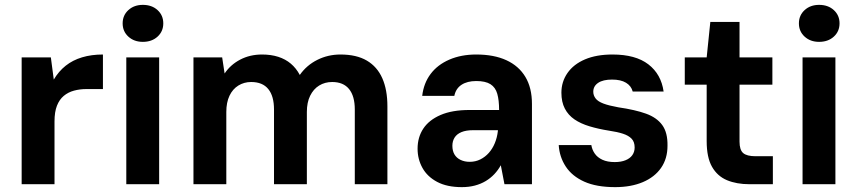

<svg xmlns="http://www.w3.org/2000/svg" viewBox="-20 -757 3525 789"><path d="M69 0V-521H189L201 -430Q221 -464 250 -487Q279 -510 317.5 -521.5Q356 -533 403 -533V-391H335Q308 -391 284 -384.5Q260 -378 242 -363Q224 -348 214 -322.5Q204 -297 204 -258V0Z M499 0V-521H634V0ZM567 -585Q531 -585 507.5 -606.5Q484 -628 484 -661Q484 -694 507.5 -715.5Q531 -737 567 -737Q604 -737 627.5 -715.5Q651 -694 651 -661Q651 -628 627.5 -606.5Q604 -585 567 -585Z M775 0V-521H893L903 -455Q927 -491 967 -512Q1007 -533 1057 -533Q1094 -533 1123.5 -523.5Q1153 -514 1175 -495.5Q1197 -477 1212 -449Q1240 -489 1284 -511Q1328 -533 1379 -533Q1445 -533 1487.5 -508Q1530 -483 1551 -435.5Q1572 -388 1572 -320V0H1438V-307Q1438 -362 1414.5 -391Q1391 -420 1345 -420Q1315 -420 1291.5 -405.5Q1268 -391 1254.5 -363.5Q1241 -336 1241 -297V0H1106V-307Q1106 -362 1082.5 -391Q1059 -420 1012 -420Q983 -420 959.5 -405.5Q936 -391 923 -363.5Q910 -336 910 -297V0Z M1878 12Q1817 12 1776.5 -9.5Q1736 -31 1716 -67Q1696 -103 1696 -146Q1696 -193 1719.5 -228.5Q1743 -264 1790.5 -284.5Q1838 -305 1909 -305H2031Q2031 -345 2023.5 -371.5Q2016 -398 1995.5 -411Q1975 -424 1937 -424Q1900 -424 1876.5 -408.5Q1853 -393 1847 -363H1715Q1721 -415 1749.5 -453Q1778 -491 1826.5 -512Q1875 -533 1937 -533Q2010 -533 2061 -509.5Q2112 -486 2139 -441Q2166 -396 2166 -330V0H2053L2038 -78Q2027 -58 2011.5 -41.5Q1996 -25 1976 -13Q1956 -1 1931.5 5.5Q1907 12 1878 12ZM1910 -92Q1934 -92 1954 -102Q1974 -112 1989 -129Q2004 -146 2013.5 -169Q2023 -192 2026 -219V-222H1924Q1895 -222 1876 -214Q1857 -206 1848 -191.5Q1839 -177 1839 -158Q1839 -137 1847.5 -122.5Q1856 -108 1872.5 -100Q1889 -92 1910 -92Z M2508 12Q2431 12 2381 -10.5Q2331 -33 2305 -72.5Q2279 -112 2276 -161H2410Q2413 -142 2424 -126Q2435 -110 2455.5 -100.5Q2476 -91 2506 -91Q2532 -91 2550.5 -98.5Q2569 -106 2578.5 -119.5Q2588 -133 2588 -151Q2588 -174 2575.5 -187Q2563 -200 2540 -207.5Q2517 -215 2483 -220Q2439 -227 2402.5 -238Q2366 -249 2340.5 -266.5Q2315 -284 2301 -311Q2287 -338 2287 -376Q2287 -421 2312 -457Q2337 -493 2384 -513Q2431 -533 2497 -533Q2592 -533 2644.5 -492.5Q2697 -452 2707 -381H2580Q2574 -404 2552.5 -417Q2531 -430 2495 -430Q2458 -430 2438 -416.5Q2418 -403 2418 -380Q2418 -365 2427.5 -352.5Q2437 -340 2459.5 -331.5Q2482 -323 2521 -316Q2590 -306 2634.5 -290Q2679 -274 2701.5 -243Q2724 -212 2723 -158Q2723 -105 2696.5 -67Q2670 -29 2621.5 -8.5Q2573 12 2508 12Z M3060 0Q3007 0 2967.5 -16.5Q2928 -33 2906 -71.5Q2884 -110 2884 -177V-409H2794V-521H2884L2899 -667H3019V-521H3154V-409H3019V-175Q3019 -141 3034 -128Q3049 -115 3085 -115H3156V0Z M3278 0V-521H3413V0ZM3346 -585Q3310 -585 3286.5 -606.5Q3263 -628 3263 -661Q3263 -694 3286.5 -715.5Q3310 -737 3346 -737Q3383 -737 3406.5 -715.5Q3430 -694 3430 -661Q3430 -628 3406.5 -606.5Q3383 -585 3346 -585Z"/></svg>

Font: DM Sans 10pt
Style: Bold
Weight: 700
Version: Version 4.004;gftools[0.9.30]